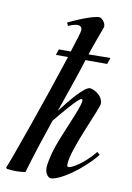

<svg xmlns="http://www.w3.org/2000/svg" viewBox="-152 -721 534 778"><g transform="rotate(10 115.0 -331.5)"><path d="M130 -605C130 -598 119 -563 103 -513H54L46 -489H96C41 -319 -63 -24 -73 -5L-70 0C-58 2 -45 3 -34 3C-11 3 7 0 7 0C33 -88 56 -157 79 -224C106 -257 167 -331 180 -331C183 -331 184 -329 184 -324C184 -294 118 -164 100 -96C97 -86 88 -49 88 -33C88 -2 106 7 112 7C148 7 236 -52 291 -121L280 -131C237 -78 190 -51 176 -50C170 -50 169 -53 169 -61C169 -121 260 -306 260 -326C259 -364 215 -380 206 -380C183 -380 134 -320 93 -267C116 -335 141 -403 168 -489H257L266 -515L176 -514L181 -529C202 -591 219 -631 219 -636C219 -654 202 -670 193 -670C177 -670 134 -658 68 -626L74 -613C96 -623 130 -634 130 -605Z"/></g></svg>

Font: Romanesco
Style: Regular
Weight: 400
Designer: Astigmatic (AOETI)
Foundry: Astigmatic (AOETI)
Version: Version 1.000